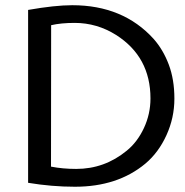

<svg xmlns="http://www.w3.org/2000/svg" viewBox="-20 -708 711 737"><path d="M537.6 -79.6Q431.2 8.8 267.6 8.8Q179.2 8.8 87.9 -6.3V-669.9Q190.9 -688 257.3 -688Q452.6 -688 569.8 -558.6Q606.4 -517.1 627.9 -460Q649.4 -402.8 649.4 -329.3Q649.4 -255.9 618.9 -189Q588.4 -122.1 537.6 -79.6ZM176.3 -611.3 175.8 -68.4Q220.7 -59.6 272.5 -59.6Q381.3 -59.6 466.3 -129.4Q507.3 -162.6 532.5 -216.6Q557.6 -270.5 557.6 -330.1Q557.6 -489.7 425.8 -573.7Q352.1 -620.1 266.6 -620.1Q214.4 -620.1 176.3 -611.3Z"/></svg>

Font: Molengo
Style: Regular
Weight: 400
Designer: moyogo
Foundry: moyogo
Version: Version 0.11; ttfautohint (v0.8) -G 32 -r 16 -x